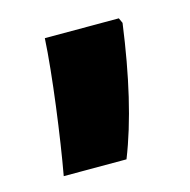

<svg xmlns="http://www.w3.org/2000/svg" viewBox="-57 -202 391 396"><g transform="rotate(-15 139.0 -3.5)"><path d="M34 139H168C197 66 218 -25 233 -135L228 -146H70C66 -71 48 62 34 139Z"/></g></svg>

Font: Noto Sans Devanagari ExtraCondensed Black
Style: Regular
Weight: 900
Width: 2
Designer: Jelle Bosma - Monotype Design Team
Foundry: Monotype Imaging Inc.
Version: Version 2.004